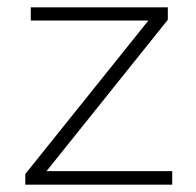

<svg xmlns="http://www.w3.org/2000/svg" viewBox="-20 -504 536 524"><path d="M107 -37H450V0H49V-29L385 -448H64V-484H438V-450Z"/></svg>

Font: wassup Sans
Style: Light
Weight: 200
Version: Version 2.001